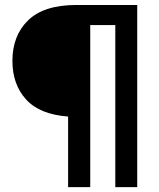

<svg xmlns="http://www.w3.org/2000/svg" viewBox="-20 -670 640 773"><path d="M254.2 83.3V-200.8Q140 -209.2 85 -269.6Q30 -330 30 -425Q30 -526.7 93.3 -588.3Q156.7 -650 288.3 -650H532.5V83.3H444.2V-569.2H343.3V83.3Z"/></svg>

Font: Familjen Grotesk GF Medium
Style: Regular
Weight: 500
Designer: Anders Wikstroem, Jonas Baeckman, Matilda Gysing, Kristian Moeller
Foundry: Familjen STHLM AB
Version: Version 2.000; Beta; Release 4; Build 6